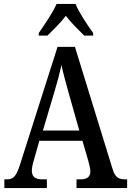

<svg xmlns="http://www.w3.org/2000/svg" viewBox="-20 -951 663 971"><path d="M176 -784V-771H220C249 -800 287 -836 313 -871C339 -836 378 -799 406 -771H451V-784C424 -822 380 -886 362 -931H266C247 -886 202 -822 176 -784ZM2 0H217V-44H192C156 -44 141 -60 141 -88C141 -105 147 -128 152 -144L179 -239H397L427 -136C432 -118 437 -97 437 -84C437 -58 421 -44 389 -44H367V0H623V-44H614C579 -44 562 -55 550 -94L359 -714H271L82 -121C62 -58 47 -44 16 -44H2ZM197 -291 255 -486C270 -536 282 -581 291 -622C299 -581 313 -534 328 -478L381 -291Z"/></svg>

Font: Noto Serif Devanagari Condensed Medium
Style: Regular
Weight: 500
Width: 3
Designer: Universal Thirst, Indian Type Foundry and the Monotype Design Team
Foundry: Monotype Imaging Inc.
Version: Version 2.004